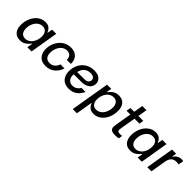

<svg xmlns="http://www.w3.org/2000/svg" viewBox="208 -1939 3382 3382"><g transform="rotate(45 1899.0 -247.5)"><path d="M76 -196Q76 -291 112 -370Q148 -449 210.5 -495Q273 -541 348 -541Q417 -541 453 -508.5Q489 -476 501 -435H509L525 -527H629L541 0H436L454 -102H447Q416 -58 368.5 -25.5Q321 7 253 7Q167 7 121.5 -48.5Q76 -104 76 -196ZM484 -318Q484 -379 454.5 -416.5Q425 -454 366 -454Q315 -454 273.5 -422.5Q232 -391 208 -336.5Q184 -282 184 -215Q184 -155 213 -117Q242 -79 302 -79Q352 -79 394 -111Q436 -143 460 -197.5Q484 -252 484 -318Z M686 -207Q686 -218 688 -242Q695 -321 733.5 -389.5Q772 -458 837.5 -499.5Q903 -541 986 -541Q1056 -541 1101.5 -512.5Q1147 -484 1167.5 -437Q1188 -390 1186 -334H1085Q1086 -388 1057.5 -421.5Q1029 -455 973 -455Q921 -455 879 -423Q837 -391 812.5 -336Q788 -281 788 -213Q788 -153 818 -116Q848 -79 909 -79Q966 -79 1005.5 -112Q1045 -145 1062 -199H1163Q1137 -111 1067 -51.5Q997 8 894 8Q789 8 737.5 -53.5Q686 -115 686 -207Z M1251 -220Q1251 -310 1289 -384.5Q1327 -459 1397 -502.5Q1467 -546 1559 -546Q1656 -546 1702 -503.5Q1748 -461 1748 -400Q1748 -358 1725.5 -322Q1703 -286 1655.5 -263.5Q1608 -241 1538 -241H1353L1352 -234Q1350 -218 1350 -211Q1350 -157 1383.5 -119.5Q1417 -82 1475 -82Q1521 -82 1558 -105.5Q1595 -129 1617 -168H1719Q1686 -93 1622 -45Q1558 3 1465 3Q1360 3 1305.5 -59.5Q1251 -122 1251 -220ZM1537 -312Q1596 -312 1622.5 -335.5Q1649 -359 1649 -393Q1649 -423 1625 -445Q1601 -467 1547 -467Q1475 -467 1427.5 -425.5Q1380 -384 1366 -312Z M1935 -102H1928L1876 205H1772L1895 -527H2000L1984 -435H1991Q2018 -476 2065 -508.5Q2112 -541 2181 -541Q2268 -541 2314 -486Q2360 -431 2360 -338Q2360 -243 2324.5 -164Q2289 -85 2227 -39Q2165 7 2091 7Q2023 7 1986.5 -25.5Q1950 -58 1935 -102ZM2253 -318Q2253 -378 2223.5 -415.5Q2194 -453 2134 -453Q2084 -453 2042 -421.5Q2000 -390 1976 -335.5Q1952 -281 1952 -216Q1952 -155 1981.5 -117Q2011 -79 2070 -79Q2121 -79 2163 -110.5Q2205 -142 2229 -197Q2253 -252 2253 -318Z M2613 -163Q2608 -131 2608 -115Q2608 -93 2621.5 -82.5Q2635 -72 2671 -72Q2696 -72 2722 -78L2710 -5Q2702 -2 2675.5 1Q2649 4 2624 4Q2553 4 2526 -18.5Q2499 -41 2499 -85Q2499 -100 2505 -140L2557 -445H2463L2476 -527H2571L2600 -700H2704L2675 -527H2797L2784 -445H2661Z M2823 -196Q2823 -291 2859 -370Q2895 -449 2957.5 -495Q3020 -541 3095 -541Q3164 -541 3200 -508.5Q3236 -476 3248 -435H3256L3272 -527H3376L3288 0H3183L3201 -102H3194Q3163 -58 3115.5 -25.5Q3068 7 3000 7Q2914 7 2868.5 -48.5Q2823 -104 2823 -196ZM3231 -318Q3231 -379 3201.5 -416.5Q3172 -454 3113 -454Q3062 -454 3020.5 -422.5Q2979 -391 2955 -336.5Q2931 -282 2931 -215Q2931 -155 2960 -117Q2989 -79 3049 -79Q3099 -79 3141 -111Q3183 -143 3207 -197.5Q3231 -252 3231 -318Z M3513 -527H3616L3601 -443H3608Q3627 -478 3664.5 -502.5Q3702 -527 3755 -527Q3781 -527 3798 -521L3778 -423Q3762 -428 3751.5 -429.5Q3741 -431 3724 -431Q3663 -431 3625.5 -397Q3588 -363 3575 -287L3527 0H3424Z"/></g></svg>

Font: Be Vietnam Medium
Style: Italic
Weight: 500
Italic angle: -9.444°
Designer: Gabriel Lam
Foundry: TypeRant
Version: Version 3.000